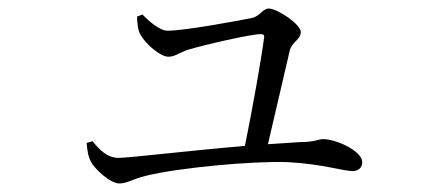

<svg xmlns="http://www.w3.org/2000/svg" viewBox="-20 -475 1040 450"><path d="M183 -140C185 -118 187 -108 193 -96C202 -79 238 -45 260 -45C278 -45 292 -56 322 -63C399 -82 572 -98 654 -95C733 -91 786 -74 806 -74C820 -74 829 -82 829 -95C829 -121 768 -149 737 -149C728 -149 717 -142 684 -142L608 -137L659 -356C664 -377 685 -382 685 -400C685 -418 630 -455 610 -455C596 -455 589 -437 571 -433C537 -426 411 -403 373 -403C354 -403 328 -426 314 -441L301 -436C302 -423 302 -407 309 -394C322 -371 356 -342 375 -342C391 -342 404 -354 423 -359C459 -370 568 -395 591 -395C597 -395 600 -393 599 -387C593 -339 571 -216 554 -133C423 -122 283 -105 258 -105C231 -105 212 -125 197 -144Z"/></svg>

Font: Noto Serif CJK HK Light
Style: Regular
Weight: 300
Designer: Ryoko NISHIZUKA 西塚涼子 (kana & ideographs); Frank Grießhammer (Latin, Greek & Cyrillic); Wenlong ZHANG 张文龙 (bopomofo); San
Foundry: Adobe
Version: Version 2.001;hotconv 1.1.0;makeotfexe 2.6.0